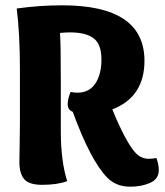

<svg xmlns="http://www.w3.org/2000/svg" viewBox="-20 -693 621 723"><path d="M489 -119Q510 -95 541 -95Q554 -95 569 -98Q578 -73 578 -53Q578 -19 545.5 -4.5Q513 10 471 10Q417 10 384 -24Q321 -88 254 -272Q235 -279 235 -301Q235 -321 246 -347Q257 -344 272 -344Q316 -344 339 -378.5Q362 -413 362 -469Q362 -526 333 -548.5Q304 -571 244 -571Q228 -571 206 -569Q209 -529 209 -378V-199Q209 -86 233 -11Q196 3 139 3Q89 3 71 -18.5Q53 -40 53 -83Q53 -99 54 -147.5Q55 -196 55 -231V-431Q55 -565 43 -661Q129 -673 215 -673Q524 -673 524 -464Q524 -328 403 -281Q452 -161 489 -119Z"/></svg>

Font: Overlock
Style: Black
Weight: 900
Designer: Dario Muhafara
Foundry: Dario Manuel Muhafara
Version: Version 1.001